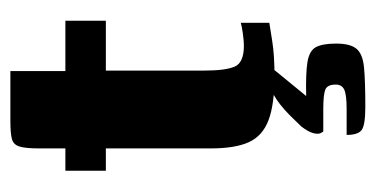

<svg xmlns="http://www.w3.org/2000/svg" viewBox="-197 -348 724 370"><g transform="rotate(-90 165.0 -163.0)"><path d="M203 4Q149 4 118.5 -7.5Q88 -19 76 -45.5Q64 -72 64 -119V-321H21V-399H64V-450Q64 -475 67.5 -487Q71 -499 82 -502Q93 -505 117 -505H213Q213 -501 213 -495Q213 -489 213 -480V-399H310V-321H214V-131Q214 -91 221.5 -73Q229 -55 262 -55Q271 -55 285.5 -57Q300 -59 306 -61V-6Q299 -5 271.5 -0.5Q244 4 203 4ZM144 179Q109 179 99.5 172Q90 165 90 143Q93 143 105 143Q117 143 140 143Q167 143 177 138.5Q187 134 187 122Q187 106 177.5 102Q168 98 140 98H97Q96 98 93.5 93Q91 88 93.5 78.5Q96 69 106 56Q113 49 121 40.5Q129 32 138.5 23.5Q148 15 157.5 8.5Q167 2 175 -1H219L165 65Q209 64 230.5 67.5Q252 71 259 83.5Q266 96 266 123Q266 150 256 162Q246 174 220 176.5Q194 179 144 179Z"/></g></svg>

Font: Genos
Style: Bold
Weight: 700
Designer: Robert E. Leuschke
Foundry: Robert E. Leuschke
Version: Version 1.010